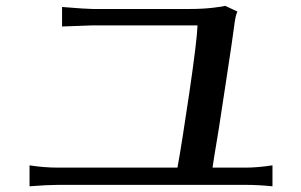

<svg xmlns="http://www.w3.org/2000/svg" viewBox="-20 -697 1040 663"><path d="M82 -53.7V-126Q131.8 -118.2 178.7 -118.2H592.8Q607.4 -197.3 633.8 -377Q660.2 -556.6 662.1 -609.4H300.8Q297.9 -609.4 194.3 -605.5V-672.9Q278.3 -666 299.8 -666H635.7Q680.7 -666 716.8 -670.4Q752.9 -674.8 757.8 -676.8L799.8 -657.2Q793.9 -645.5 790 -617.2Q786.1 -588.9 779.3 -540.5Q772.5 -492.2 763.2 -433.6Q753.9 -375 745.1 -314.9Q736.3 -254.9 727.5 -203.6Q718.8 -152.3 713.9 -118.2H830.1Q868.2 -118.2 920.9 -126V-53.7Q871.1 -58.6 830.1 -58.6H178.7Q144.5 -58.6 82 -53.7Z"/></svg>

Font: GenEi LateMin v2
Style: Medium
Weight: 500
Designer: o_tamon (Modified)
Foundry: o_tamon / Adobe Systems Incorporated / FONT 910 / Philipp H. Poll
Version: Version 2.1;Original Version 1.004